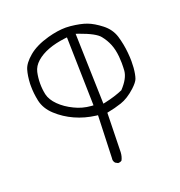

<svg xmlns="http://www.w3.org/2000/svg" viewBox="-110 -645 721 770"><g transform="rotate(-20 250.0 -259.5)"><path d="M414.6 -368.2Q416 -351.1 416 -340.8Q416 -320.8 415 -307.6Q412.1 -275.9 377.9 -239.3L377 -238.3Q343.3 -223.6 300.8 -214.4L291 -212.4L282.2 -513.7L293.9 -509.8Q360.4 -486.3 377 -464.8Q393.1 -444.8 402.3 -422.1Q411.6 -399.4 414.6 -368.2ZM111.3 -464.4Q152.8 -501 235.4 -511.2L244.6 -512.2L251.5 -219.7L242.7 -220.2Q204.6 -223.1 172.4 -239.3Q137.7 -255.9 114.3 -279.3Q90.8 -302.7 85 -327.6Q80.1 -350.6 80.1 -374.8Q80.1 -398.9 85.2 -422.4Q90.3 -445.8 111.3 -464.4ZM265.6 31.7Q275.4 31.7 281.2 26.9Q288.6 12.7 289.6 -5.6Q290.5 -23.9 293.5 -172.9Q329.1 -179.7 356.4 -189Q387.2 -199.2 419.9 -229Q440.9 -248.5 445.8 -261.7Q451.7 -278.3 454.1 -306.2Q455.1 -318.4 455.1 -334.2Q455.1 -350.1 453.1 -371.1Q449.7 -407.7 439 -443.8Q428.2 -478.5 397.7 -502.2Q367.2 -525.9 341.3 -535.6Q315.4 -545.4 272.5 -549.8Q263.2 -550.8 253.4 -550.8Q218.3 -550.8 175.8 -539.1Q121.1 -523.9 89.4 -497.1Q58.1 -470.7 50.8 -446Q43.5 -421.4 42 -387.2Q42 -382.3 42 -377Q42 -347.7 48.8 -314.5Q56.6 -277.8 88.1 -248.8Q119.6 -219.7 160.2 -201.4Q200.7 -183.1 247.1 -177.2L254.9 -176.3L248.5 4.4Q248 7.3 248 9.8Q248 18.6 254.4 25.9L265.1 31.7Q265.6 31.7 265.6 31.7Z"/></g></svg>

Font: NaikaiFont
Style: Light
Weight: 300
Version: Version 1.89